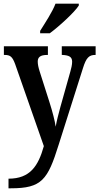

<svg xmlns="http://www.w3.org/2000/svg" viewBox="-20 -786 537 1038"><path d="M197 -619V-606H249C303 -646 384 -721 406 -756V-766H280C263 -721 225 -664 197 -619ZM26 180V232H39C206 232 238 186 297 -3L428 -416C446 -475 462 -489 495 -489H497V-536H314V-489H318C353 -487 370 -479 370 -452C370 -436 365 -415 360 -398L306 -206C296 -169 287 -135 281 -101C277 -131 264 -182 247 -235L195 -398C188 -420 184 -438 184 -453C184 -476 197 -489 235 -489H239V-536H1V-489H5C35 -489 47 -480 62 -439L217 4C187 111 143 180 26 180Z"/></svg>

Font: Noto Serif Devanagari Condensed SemiBold
Style: Regular
Weight: 600
Width: 3
Designer: Universal Thirst, Indian Type Foundry and the Monotype Design Team
Foundry: Monotype Imaging Inc.
Version: Version 2.004